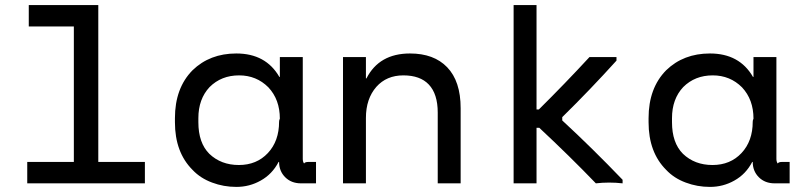

<svg xmlns="http://www.w3.org/2000/svg" viewBox="-20 -720 3140 754"><path d="M93 -700H366V-84H549V0H87V-84H270V-616H93Z M736 -444Q804 -510 908 -510Q1024 -510 1077 -418H1079V-496H1169V-96Q1169 -85 1174 -78Q1178 -84 1190 -84H1215H1221V0H1162Q1124 0 1100 -24Q1076 -48 1076 -84H1074Q1049 -36 1004 -11Q960 14 908 14Q858 14 813 -3Q767 -20 736 -53Q667 -122 667 -240V-256Q667 -374 736 -444ZM1076 -242Q1076 -248 1079 -254Q1079 -329 1034 -377Q987 -424 919 -424Q849 -424 803 -378Q759 -331 759 -256V-240Q759 -159 802 -116Q848 -72 918 -72Q988 -72 1032 -119Q1076 -166 1076 -242Z M1417 -257V0H1327V-496H1417V-412H1419Q1469 -510 1590 -510Q1684 -510 1736 -456Q1789 -401 1789 -295V0H1699V-278Q1699 -351 1664 -388Q1630 -424 1564 -424Q1498 -424 1458 -379Q1417 -332 1417 -257Z M2098 -218H2087V0H1997V-700H2087V-290H2096Q2199 -392 2295 -496H2401Q2401 -487 2401 -490Q2401 -481 2401 -484V-480V-482Q2298 -368 2188 -260V-247Q2305 -139 2425 -14V-16V-12Q2425 -15 2425 -6Q2425 -9 2425 0Q2372 -6 2320 0Q2218 -106 2098 -218Z M2596 -444Q2664 -510 2768 -510Q2884 -510 2937 -418H2939V-496H3029V-96Q3029 -85 3034 -78Q3038 -84 3050 -84H3075H3081V0H3022Q2984 0 2960 -24Q2936 -48 2936 -84H2934Q2909 -36 2864 -11Q2820 14 2768 14Q2718 14 2673 -3Q2627 -20 2596 -53Q2527 -122 2527 -240V-256Q2527 -374 2596 -444ZM2936 -242Q2936 -248 2939 -254Q2939 -329 2894 -377Q2847 -424 2779 -424Q2709 -424 2663 -378Q2619 -331 2619 -256V-240Q2619 -159 2662 -116Q2708 -72 2778 -72Q2848 -72 2892 -119Q2936 -166 2936 -242Z"/></svg>

Font: Rilu
Style: Bold
Weight: 500
Designer: Alí Sinisterra
Foundry: Alí Sinisterra
Version: ""